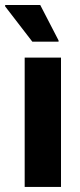

<svg xmlns="http://www.w3.org/2000/svg" viewBox="-42 -737 314 757"><path d="M55.3 0V-510H198.5V0ZM85.5 -572.6 -21.7 -711.8V-717.2H116.7L188.9 -577.6V-572.6Z"/></svg>

Font: Saira Thin SemiCondensed
Style: Regular
Weight: 100
Width: 4
Version: Version 1.101